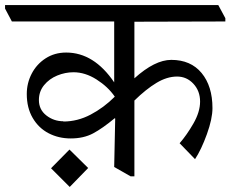

<svg xmlns="http://www.w3.org/2000/svg" viewBox="-51 -665 912 760"><path d="M0 0ZM481 -579V-355Q562 -428 627 -428Q704 -428 747 -376Q790 -324 790 -237Q790 -195 768 -134Q746 -73 721 -35L660 -98Q688 -130 714.5 -176Q741 -222 741 -263Q741 -305 714.5 -333.5Q688 -362 650 -362Q610 -362 568.5 -337Q527 -312 481 -267V33H466L401 -4L405 -196L403 -197Q355 -157 317.5 -137Q280 -117 229 -117Q181 -117 141.5 -137.5Q102 -158 78.5 -198Q55 -238 55 -293Q55 -336 74.5 -373.5Q94 -411 129.5 -434Q165 -457 211 -457Q321 -457 401 -339V-580H-4L-31 -631V-645H813L841 -593V-580ZM200 -184Q256 -184 308 -211.5Q360 -239 403 -282V-283Q376 -322 331 -350.5Q286 -379 240 -379Q207 -379 175.5 -366Q144 -353 123.5 -328Q103 -303 103 -269Q103 -231 132.5 -208Q162 -185 200 -185ZM298 0 225 75 151 1 224 -73Z"/></svg>

Font: Grenzecho Serif
Style: Serif-Regular
Weight: 400
Designer: Dan Reynolds
Foundry: Dan Reynolds
Version: Version 1.001; ttfautohint (v1.1) -l 5 -r 5 -G 72 -x 0 -D la